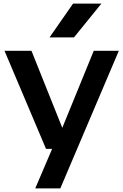

<svg xmlns="http://www.w3.org/2000/svg" viewBox="-20 -828 686 1068"><path d="M236 0 5 -545.5H155L326.5 -117L501.5 -545.5H641L315.5 220H176L270 0ZM255.5 -620 386.5 -808H544L391.5 -620Z"/></svg>

Font: Encode Sans Expanded Expanded SemiBold
Style: Regular
Weight: 600
Width: 7
Designer: Multiple Designers
Foundry: Impallari Type
Version: Version 3.000; ttfautohint (v1.8.3) -l 8 -r 50 -G 200 -x 14 